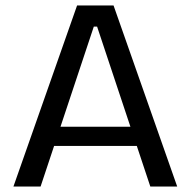

<svg xmlns="http://www.w3.org/2000/svg" viewBox="-20 -680 695 700"><path d="M29 0 261 -660H394L626 0H528L334 -583H322L128 0ZM139 -148V-218H528V-148Z"/></svg>

Font: Bricolage Grotesque 18pt
Style: Regular
Weight: 400
Version: Version 1.001;gftools[0.9.33.dev8+g029e19f]